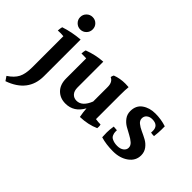

<svg xmlns="http://www.w3.org/2000/svg" viewBox="-166 -1083 1636 1636"><g transform="rotate(45 651.5 -265.0)"><path d="M209 -593Q187 -571 156 -571Q125 -571 103 -593Q81 -615 81 -646Q81 -677 103 -699Q125 -721 156.5 -721Q188 -721 209.5 -699.5Q231 -678 231 -646.5Q231 -615 209 -593ZM95 -55V-429Q79 -431 61.5 -431Q44 -431 27 -430Q29 -459 34 -476Q121 -505 219 -513V-71Q219 120 17 191L-9 153Q48 116 71.5 71Q95 26 95 -55Z M791 -415V-126Q823 -121 851 -121Q854 -109 854 -98Q854 -87 853 -79Q778 -45 681 -42Q672 -88 669 -134Q615 -35 513 -35Q448 -35 407 -76.5Q366 -118 366 -192V-433Q351 -434 335.5 -434Q320 -434 308 -434Q310 -464 315 -478Q403 -511 489 -516V-206Q489 -164 509.5 -141.5Q530 -119 563 -119Q630 -119 668 -215V-390Q668 -450 626 -468Q630 -487 636 -496Q691 -517 754 -517Q774 -517 795 -515Q791 -479 791 -415Z M949 -381Q949 -449 997.5 -483.5Q1046 -518 1116 -518Q1186 -518 1249 -497Q1249 -485 1249 -454.5Q1249 -424 1243 -373Q1217 -373 1204 -377Q1205 -388 1205 -397Q1205 -465 1131 -465Q1101 -465 1081.5 -449Q1062 -433 1062 -407Q1062 -381 1084.5 -362.5Q1107 -344 1139.5 -329.5Q1172 -315 1204.5 -297.5Q1237 -280 1259.5 -250Q1282 -220 1282 -180Q1282 -115 1226 -74.5Q1170 -34 1087 -34Q1004 -34 938 -54Q936 -77 936 -110.5Q936 -144 943 -188Q945 -188 984 -185Q984 -179 984 -164.5Q984 -150 991.5 -132Q999 -114 1016 -106Q1043 -92 1080 -92Q1117 -92 1139 -109Q1161 -126 1161 -151Q1161 -176 1139 -195.5Q1117 -215 1086 -231Q1055 -247 1024 -265Q993 -283 971 -312.5Q949 -342 949 -381Z"/></g></svg>

Font: Halant Semibold
Style: Regular
Weight: 600
Version: Version 1.100;PS 1.0;hotconv 1.0.78;makeotf.lib2.5.61930; tt